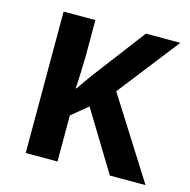

<svg xmlns="http://www.w3.org/2000/svg" viewBox="-86 -627 706 712"><g transform="rotate(15 267.5 -271.5)"><path d="M521 -543 338 -308 533 0H396L257 -228L195 -177V0H73V-543H195V-405Q194 -371 193 -339Q192 -307 190 -280H193Q205 -298 217 -315Q229 -332 241 -348L389 -543Z"/></g></svg>

Font: Noto Sans SemiCondensed SemiBold
Style: Regular
Weight: 600
Width: 4
Designer: Monotype Design Team
Foundry: Monotype Imaging Inc.
Version: Version 2.013; ttfautohint (v1.8.4.7-5d5b)